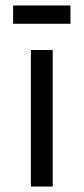

<svg xmlns="http://www.w3.org/2000/svg" viewBox="-20 -683 306 703"><path d="M173 -500V0H93V-500ZM238 -663V-596H28V-663Z"/></svg>

Font: Work Sans
Style: Regular
Weight: 400
Designer: Wei Huang
Foundry: Wei Huang
Version: Version 2.006; ttfautohint (v1.8.1.43-b0c9)